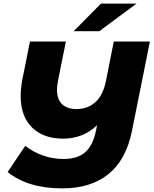

<svg xmlns="http://www.w3.org/2000/svg" viewBox="-20 -929 846 1058"><path d="M806 -700 707 -207Q675 -48 577.5 30.5Q480 109 323 109Q134 109 22 19L119 -125Q214 -53 331 -53Q407 -53 450 -90.5Q493 -128 510 -214L515 -239Q477 -202 429.5 -183.5Q382 -165 328 -165Q219 -165 156.5 -226.5Q94 -288 94 -400Q94 -442 103 -490L145 -700H343L300 -486Q294 -458 294 -435Q294 -382 322 -355Q350 -328 402 -328Q463 -328 505.5 -366Q548 -404 564 -484L607 -700ZM536 -909H732L527 -757H386Z"/></svg>

Font: Montserrat Alternates ExtraBold
Style: Italic
Weight: 800
Italic angle: -11.3°
Designer: Julieta Ulanovsky
Foundry: Julieta Ulanovsky
Version: Version 7.200